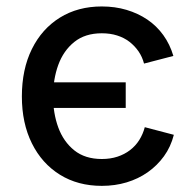

<svg xmlns="http://www.w3.org/2000/svg" viewBox="-20 -573 614 604"><path d="M300.3 11.7Q225.1 11.7 168.5 -23.4Q111.8 -58.6 80.3 -122.1Q48.8 -185.5 48.8 -269.5Q48.8 -355 80.3 -418.7Q111.8 -482.4 168.5 -517.6Q225.1 -552.7 300.3 -552.7Q341.8 -552.7 377.9 -542Q414.1 -531.2 443.4 -511.5Q472.7 -491.7 493.7 -462.6Q514.6 -433.6 525.4 -397L433.1 -373Q427.7 -394 415.8 -411.4Q403.8 -428.7 387 -441.7Q370.1 -454.6 348.4 -461.4Q326.7 -468.3 300.3 -468.3Q247.6 -468.3 213.6 -440.9Q179.7 -413.6 163.3 -368.7Q147 -323.7 147 -270Q147 -216.8 163.3 -172.1Q179.7 -127.4 213.6 -100.1Q247.6 -72.8 300.3 -72.8Q327.1 -72.8 349.4 -80.1Q371.6 -87.4 388.9 -100.6Q406.2 -113.8 418 -132.3Q429.7 -150.9 435.5 -172.9L526.9 -148.9Q517.1 -110.8 495.8 -81.5Q474.6 -52.2 444.8 -31.2Q415 -10.3 378.4 0.7Q341.8 11.7 300.3 11.7ZM134.3 -233.4V-314H375.5V-233.4Z"/></svg>

Font: Inter Cardless
Style: Regular
Weight: 400
Designer: Rasmus Andersson
Foundry: rsms
Version: Version 4.001;git-9221beed3